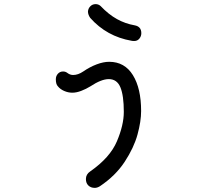

<svg xmlns="http://www.w3.org/2000/svg" viewBox="-20 -843 1040 932"><path d="M407 -787Q408 -802 418.5 -812.5Q429 -823 444 -823Q458 -823 468 -814Q507 -773 547.5 -750.5Q588 -728 634 -720Q666 -714 666 -682Q666 -667 656.5 -655.5Q647 -644 632 -644Q622 -644 619 -645Q498 -666 418 -756Q407 -772 407 -787ZM397 26Q397 3 418 -11Q514 -78 547.5 -157Q581 -236 581 -300Q581 -379 564.5 -419Q548 -459 508 -459Q472 -459 419 -424Q398 -411 374.5 -402Q351 -393 331 -393Q311 -393 291.5 -401.5Q272 -410 261 -424Q251 -434 251 -458Q251 -474 261 -485Q271 -496 286 -496Q298 -496 307 -489Q320 -479 335 -479Q359 -479 384 -496Q416 -518 449 -530.5Q482 -543 510 -543Q585 -543 625 -478.5Q665 -414 665 -304Q665 -254 647.5 -190Q630 -126 585.5 -58Q541 10 465 61Q452 69 440 69Q421 69 409 57.5Q397 46 397 26Z"/></svg>

Font: Tsukimi Rounded Medium
Style: Regular
Weight: 500
Designer: Takashi Funayama
Foundry: Takashi Funayama
Version: Version 1.032; ttfautohint (v1.8.3)